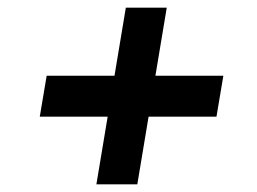

<svg xmlns="http://www.w3.org/2000/svg" viewBox="-20 -549 672 502"><path d="M232 -67 309 -529H416L339 -67ZM84 -244 102 -351H564L546 -244Z"/></svg>

Font: Figtree
Style: Bold Italic
Weight: 700
Italic angle: -9.5°
Foundry: Erik Kennedy
Version: Version 2.001;gftools[0.9.30]